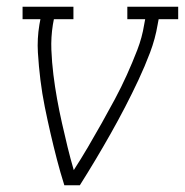

<svg xmlns="http://www.w3.org/2000/svg" viewBox="-20 -550 549 570"><path d="M171 0Q159 -38 149 -76.5Q139 -115 130 -154Q121 -193 113 -232.5Q105 -272 100 -312.5Q95 -353 92.5 -394Q90 -435 97 -477L100 -493H47V-530H198V-493H140L137 -477Q131 -439 132.5 -402Q134 -365 138.5 -328.5Q143 -292 149.5 -256Q156 -220 164 -184.5Q172 -149 180.5 -114Q189 -79 199 -45Q221 -79 241.5 -114Q262 -149 282 -184.5Q302 -220 321 -255.5Q340 -291 356.5 -327.5Q373 -364 387.5 -401.5Q402 -439 408 -477L411 -493H358V-530H509V-493H451L448 -477Q441 -435 425.5 -394Q410 -353 391 -312.5Q372 -272 351.5 -232.5Q331 -193 309 -154Q287 -115 264 -76.5Q241 -38 217 0Z"/></svg>

Font: Iosevka Curly Slab XLtObl
Style: Regular
Weight: 200
Italic angle: -9°
Monospace: yes
Designer: Belleve Invis
Foundry: Belleve Invis
Version: Version 11.1.0; ttfautohint (v1.8.3)